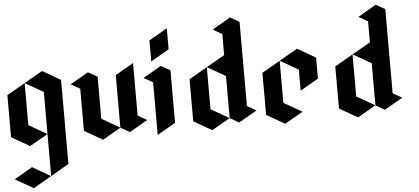

<svg xmlns="http://www.w3.org/2000/svg" viewBox="-78 -1235 3968 1820"><g transform="rotate(-5 1906.5 -325.0)"><path d="M172.9 -599.6Q172.9 -465.8 172.9 -199.2Q231.4 -166 346.7 -99.6Q289.1 -66.4 172.9 0Q115.2 -33.2 0 -99.6Q0 -232.4 0 -500Q57.6 -533.2 172.9 -599.6ZM346.7 300.8Q289.1 267.6 172.9 200.2Q115.2 233.4 0 300.8Q57.6 334 172.9 400.4Q231.4 367.2 346.7 300.8ZM172.9 -599.6Q231.4 -566.4 346.7 -500Q346.7 -232.4 346.7 300.8Q404.3 267.6 519.5 200.2Q519.5 -66.4 519.5 -599.6Q461.9 -632.8 346.7 -699.2Q289.1 -666 172.9 -599.6Z M606.4 -549.8Q664.1 -583 779.3 -649.4Q808.6 -632.8 867.2 -599.6Q867.2 -465.8 867.2 -199.2Q924.8 -166 1040 -99.6Q982.4 -66.4 867.2 0Q809.6 -33.2 693.4 -99.6Q693.4 -232.4 693.4 -500Q665 -516.6 606.4 -549.8ZM1212.9 -699.2Q1155.3 -666 1040 -599.6Q1040 -571.3 1040 -515.6Q1040 -377 1040 -99.6Q1068.4 -83 1127 -49.8Q1184.6 -83 1299.8 -149.4Q1270.5 -166 1212.9 -199.2Q1212.9 -366.2 1212.9 -699.2Z M1299.8 -549.8Q1357.4 -583 1472.7 -649.4Q1502 -632.8 1560.5 -599.6Q1560.5 -432.6 1560.5 -99.6Q1502.9 -66.4 1386.7 0Q1386.7 -166 1386.7 -500Q1358.4 -516.6 1299.8 -549.8ZM1386.7 -699.2Q1386.7 -766.6 1386.7 -899.4Q1444.3 -932.6 1560.5 -1000Q1560.5 -932.6 1560.5 -799.8Q1502.9 -766.6 1386.7 -699.2Z M2339.8 -149.4Q2310.5 -166 2252.9 -199.2Q2252.9 -465.8 2252.9 -1000Q2224.6 -1016.6 2166 -1049.8Q2108.4 -1016.6 1993.2 -949.2Q2022.5 -932.6 2080.1 -899.4Q2080.1 -833 2080.1 -699.2Q2022.5 -666 1906.2 -599.6Q1964.8 -566.4 2080.1 -500Q2080.1 -366.2 2080.1 -99.6Q2109.4 -83 2166 -49.8Q2223.6 -83 2339.8 -149.4ZM1906.2 -599.6Q1906.2 -465.8 1906.2 -199.2Q1964.8 -166 2080.1 -99.6Q2022.5 -66.4 1906.2 0Q1848.6 -33.2 1733.4 -99.6Q1733.4 -232.4 1733.4 -500Q1791 -533.2 1906.2 -599.6Z M2599.6 -599.6Q2599.6 -465.8 2599.6 -199.2Q2658.2 -166 2773.4 -99.6Q2715.8 -66.4 2599.6 0Q2542 -33.2 2426.8 -99.6Q2426.8 -166 2426.8 -299.8Q2426.8 -366.2 2426.8 -500Q2484.4 -533.2 2599.6 -599.6ZM2599.6 -599.6Q2658.2 -566.4 2773.4 -500Q2773.4 -432.6 2773.4 -299.8Q2831.1 -333 2946.3 -399.4Q2946.3 -465.8 2946.3 -599.6Q2888.7 -632.8 2773.4 -699.2Q2715.8 -666 2599.6 -599.6Z M3726.6 -149.4Q3697.3 -166 3639.6 -199.2Q3639.6 -465.8 3639.6 -1000Q3611.3 -1016.6 3552.7 -1049.8Q3495.1 -1016.6 3379.9 -949.2Q3409.2 -932.6 3466.8 -899.4Q3466.8 -833 3466.8 -699.2Q3409.2 -666 3293 -599.6Q3351.6 -566.4 3466.8 -500Q3466.8 -366.2 3466.8 -99.6Q3496.1 -83 3552.7 -49.8Q3610.4 -83 3726.6 -149.4ZM3293 -599.6Q3293 -465.8 3293 -199.2Q3351.6 -166 3466.8 -99.6Q3409.2 -66.4 3293 0Q3235.4 -33.2 3120.1 -99.6Q3120.1 -232.4 3120.1 -500Q3177.7 -533.2 3293 -599.6Z"/></g></svg>

Font: DreiFraktur
Style: Regular
Weight: 400
Designer: JayCobs
Version: Version 1.2